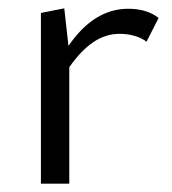

<svg xmlns="http://www.w3.org/2000/svg" viewBox="-20 -440 413 460"><path d="M78 -409 134 -420 144 -330Q205 -419 287 -419Q332 -419 360 -397L331 -340Q320 -349 302.5 -354Q285 -359 267 -359Q233 -359 203.5 -339Q174 -319 146 -279V0H78Z"/></svg>

Font: LXGW Bright TC
Style: Regular
Weight: 400
Designer: Christian Thalmann (Catharsis Fonts)
Foundry: LXGW / Christian Thalmann (Catharsis Fonts) / Fontworks Inc.
Version: Version 5.501